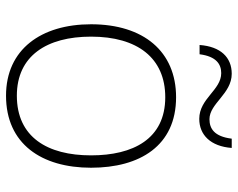

<svg xmlns="http://www.w3.org/2000/svg" viewBox="-94 -666 770 621"><g transform="rotate(90 290.5 -355.0)"><path d="M125 -616H155C162 -671 188 -686 216 -686C271 -686 298 -615 364 -615C416 -615 453 -652 458 -720H428C421 -663 395 -648 365 -648C314 -648 283 -720 218 -720C165 -720 130 -684 125 -616ZM522 -265C522 -423 451 -540 294 -540C146 -540 58 -435 58 -265C58 -104 139 10 289 10C445 10 522 -105 522 -265ZM98 -265C98 -415 167 -505 294 -505C429 -505 482 -401 482 -265C482 -124 423 -25 289 -25C160 -25 98 -122 98 -265Z"/></g></svg>

Font: Noto Sans Myanmar ExtraLight
Style: Regular
Weight: 200
Designer: Monotype Design Team
Foundry: Monotype Imaging Inc.
Version: Version 2.107